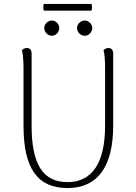

<svg xmlns="http://www.w3.org/2000/svg" viewBox="-20 -940 686 972"><path d="M202 -920C198 -909 198 -897 202 -886H443C447 -897 447 -909 443 -920ZM242 -759C263 -759 280 -777 280 -798C280 -818 263 -836 242 -836C222 -836 204 -818 204 -798C204 -777 222 -759 242 -759ZM409 -759C429 -759 447 -777 447 -798C447 -818 429 -836 409 -836C388 -836 370 -818 370 -798C370 -777 388 -759 409 -759ZM553 -669C553 -687 544 -697 529 -697C517 -697 509 -691 504 -686C510 -667 512 -634 512 -594V-304C512 -116 447 -18 322 -18C198 -18 140 -107 140 -304V-669C140 -687 131 -697 116 -697C104 -697 96 -691 91 -686C96 -667 99 -634 99 -594V-304C99 -87 170 12 322 12C474 12 553 -96 553 -304Z"/></svg>

Font: Arima Koshi ExtraLight
Style: Regular
Weight: 275
Designer: Joana Correia and Natanael Gama
Foundry: NDISCOVER
Version: Version 1.019;PS 001.019;hotconv 1.0.88;makeotf.lib2.5.64775